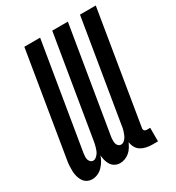

<svg xmlns="http://www.w3.org/2000/svg" viewBox="-178 -843 877 959"><g transform="rotate(-30 260.5 -363.5)"><path d="M73 8Q57 8 44 1Q31 -6 23 -18.5Q15 -31 11 -46Q7 -61 6.5 -76.5Q6 -92 7 -108Q8 -124 11 -140L109 -735H200L99 -125Q98 -116 97.5 -107Q97 -98 99.5 -90Q102 -82 108.5 -76Q115 -70 124 -70Q132 -70 139.5 -76Q147 -82 152.5 -89.5Q158 -97 161 -105Q164 -113 166.5 -121.5Q169 -130 171 -138.5Q173 -147 174 -155L270 -735H360L259 -125Q258 -116 258 -107Q258 -98 260 -90Q262 -82 268.5 -76Q275 -70 284 -70Q293 -70 300.5 -76Q308 -82 313 -89.5Q318 -97 321 -105Q324 -113 327 -121.5Q330 -130 331.5 -138.5Q333 -147 334 -155L430 -735H521L415 -91Q414 -87 414.5 -83Q415 -79 417.5 -76Q420 -73 423.5 -71.5Q427 -70 431 -70H451V8H418Q401 8 384.5 4.5Q368 1 354 -7.5Q340 -16 332 -30.5Q324 -45 322 -62Q316 -49 308 -36Q300 -23 288.5 -13Q277 -3 262.5 2.5Q248 8 234 8Q218 8 205 1Q192 -6 184 -18Q176 -30 172 -45Q168 -60 167 -75Q162 -60 153.5 -45.5Q145 -31 133 -18.5Q121 -6 105 1Q89 8 74 8Z"/></g></svg>

Font: Iosevka Term Curly Semibold
Style: Italic
Weight: 600
Italic angle: -9°
Designer: Belleve Invis
Foundry: Belleve Invis
Version: Version 32.3.0